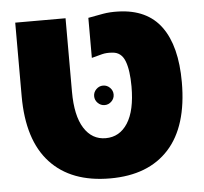

<svg xmlns="http://www.w3.org/2000/svg" viewBox="-48 -667 773 726"><g transform="rotate(-5 339.0 -304.0)"><path d="M342 9Q194 9 114.5 -77Q35 -163 35 -330V-609H226V-330Q226 -239 256 -191.5Q286 -144 338 -144Q391 -144 421.5 -191.5Q452 -239 452 -330Q452 -392 438.5 -427Q425 -462 391 -464Q369 -466 351.5 -461.5Q334 -457 312 -451V-603Q343 -609 369 -613.5Q395 -618 426 -617Q536 -614 589.5 -540.5Q643 -467 643 -330Q643 -163 565 -77Q487 9 342 9ZM345 -269Q330 -269 319 -280Q308 -291 308 -306Q308 -321 319 -332Q330 -343 345 -343Q360 -343 371 -332Q382 -321 382 -306Q382 -291 371 -280Q360 -269 345 -269Z"/></g></svg>

Font: Noto Sans Hebrew Thin Black
Style: Regular
Weight: 900
Version: Version 3.001